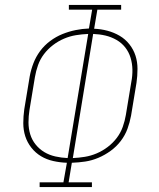

<svg xmlns="http://www.w3.org/2000/svg" viewBox="-20 -755 640 775"><path d="M140 0V-19H236L250 -98Q222 -99 195 -105Q168 -111 145.5 -124.5Q123 -138 106.5 -159Q90 -180 82 -205Q74 -230 74 -258Q74 -286 78 -314L100 -447Q105 -474 115 -500Q125 -526 142 -549Q159 -572 182.5 -589.5Q206 -607 232 -617.5Q258 -628 285 -633.5Q312 -639 339 -640L352 -716H258V-735H469V-716H373L360 -639Q387 -638 413.5 -631Q440 -624 463 -610.5Q486 -597 502.5 -576Q519 -555 527 -530Q535 -505 535 -477Q535 -449 531 -421L509 -288Q504 -261 494.5 -235Q485 -209 467.5 -186Q450 -163 426.5 -146Q403 -129 377 -118Q351 -107 324.5 -103Q298 -99 270 -98L257 -19H351V0ZM253 -117 336 -618Q311 -617 286.5 -613Q262 -609 238.5 -599Q215 -589 194 -573Q173 -557 157.5 -536.5Q142 -516 133.5 -492Q125 -468 121 -444L99 -311Q95 -286 95 -261Q95 -236 102 -213Q109 -190 124 -171.5Q139 -153 159 -141Q179 -129 203.5 -123.5Q228 -118 253 -117ZM274 -117Q298 -118 322.5 -122Q347 -126 370.5 -136Q394 -146 415 -162Q436 -178 451.5 -198.5Q467 -219 475.5 -243Q484 -267 488 -291L510 -424Q515 -449 514.5 -474Q514 -499 507 -522Q500 -545 485.5 -563.5Q471 -582 450 -594Q429 -606 405.5 -611.5Q382 -617 356 -618Z"/></svg>

Font: Iosevka Curly Slab ThExObl
Style: Regular
Weight: 100
Width: 7
Italic angle: -9°
Monospace: yes
Designer: Belleve Invis
Foundry: Belleve Invis
Version: Version 11.1.0; ttfautohint (v1.8.3)